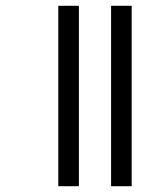

<svg xmlns="http://www.w3.org/2000/svg" viewBox="-20 -642 578 662"><path d="M363 0V-622H434V0ZM181 0V-622H252V0Z"/></svg>

Font: Noto Sans Bengali ExtraCondensed
Style: Regular
Weight: 400
Width: 2
Designer: Jelle Bosma - Monotype Design Team
Foundry: Monotype Imaging Inc.
Version: Version 2.003; ttfautohint (v1.8.4.7-5d5b)